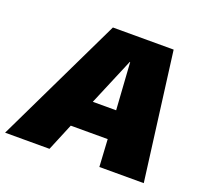

<svg xmlns="http://www.w3.org/2000/svg" viewBox="-168 -815 1023 955"><g transform="rotate(20 343.0 -337.5)"><path d="M274 -675H595.5L683 0H448L439.5 -144.5H244L184 0H-51ZM430 -293.5 413.5 -543H411.5L306.5 -293.5Z"/></g></svg>

Font: Rudi
Style: Regular
Weight: 400
Italic angle: -10°
Designer: Tyler Finck
Foundry: Etcetera Type Company
Version: Version 1.111; ttfautohint (v1.8.4)